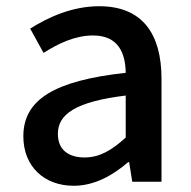

<svg xmlns="http://www.w3.org/2000/svg" viewBox="-20 -584 615 617"><path d="M217 13C283 13 342 -20 392 -63H395L405 0H499V-331C499 -477 436 -564 299 -564C211 -564 134 -528 77 -492L120 -414C167 -444 221 -470 279 -470C360 -470 383 -414 384 -350C155 -325 55 -264 55 -146C55 -49 122 13 217 13ZM252 -78C203 -78 166 -100 166 -154C166 -216 221 -257 384 -277V-142C339 -101 300 -78 252 -78Z"/></svg>

Font: Noto Sans Japanese Medium
Style: Regular
Weight: 500
Designer: Ryoko NISHIZUKA (kana & ideographs); Paul D. Hunt (Latin, Greek & Cyrillic); Wenlong ZHANG (bopomofo); Sandoll Communica
Foundry: Adobe Systems Incorporated
Version: Version 1.000;PS 1;hotconv 1.0.78;makeotf.lib2.5.61930